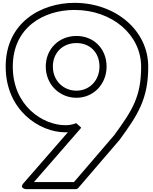

<svg xmlns="http://www.w3.org/2000/svg" viewBox="-20 -1306 1074 1351"><path d="M551 -408.2C551 -408.2 516.5 -440.2 515.6 -439.7C514.6 -439.2 488.2 -425 440 -425C282.8 -425 70 -560.7 70 -837C70 -1114.6 288.5 -1236 504 -1236C771.6 -1236 973 -1059.2 973 -837C973 -624.6 911.1 -529.9 783.4 -354.5L500.5 -25H218.9L546.9 -401.6C548.6 -403.6 550 -405.8 551 -408.2ZM145.1 -16.4C112.7 20.9 164 25 164 25H512C518.8 25 526.2 21.8 531 16.3L822 -322.7C822.3 -323.1 822.8 -323.8 823.2 -324.3C952.2 -501.3 1023 -611.7 1023 -837C1023 -1092.8 792.4 -1286 504 -1286C271.5 -1286 20 -1149.4 20 -837C20 -531.3 257.2 -375 440 -375C446.3 -375 451.8 -375.2 457.9 -375.6ZM730 -838C730 -960.8 641.7 -1053 518 -1053C394.8 -1053 302 -961.5 302 -838C302 -711.6 398.4 -618 518 -618C636.1 -618 730 -712 730 -838ZM680 -838C680 -738 607.9 -668 518 -668C425.6 -668 352 -738.4 352 -838C352 -934.5 421.2 -1003 518 -1003C614.3 -1003 680 -935.2 680 -838Z"/></svg>

Font: Poland Can Into
Style: BigWritingsOLn
Weight: 700
Foundry: Cannot Into Space Fonts
Version: Version 0.92